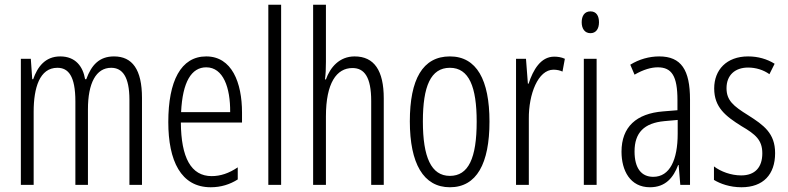

<svg xmlns="http://www.w3.org/2000/svg" viewBox="-20 -873 3323 810"><path d="M461 -635C399 -635 366 -599 344 -539H339C330 -592 299 -635 234 -635C170 -635 138 -590 120 -539H116L110 -625H68V-93H122V-402C122 -502 147 -587 222 -587C268 -587 298 -553 298 -445V-93H351V-412C351 -522 385 -587 449 -587C496 -587 526 -550 526 -452V-93H579V-460C579 -580 538 -635 461 -635Z M850 -635C743 -635 690 -531 690 -358C690 -195 743 -83 869 -83C912 -83 950 -95 983 -116V-167C946 -142 910 -130 873 -130C786 -130 744 -208 743 -356H1001V-398C1001 -525 958 -635 850 -635ZM850 -589C922 -589 952 -503 951 -400H744C750 -528 788 -589 850 -589Z M1166 -93V-853H1112V-93Z M1355 -612V-853H1301V-93H1355V-382C1355 -523 1400 -586 1467 -586C1517 -586 1546 -548 1546 -447V-93H1599V-458C1599 -575 1559 -635 1476 -635C1412 -635 1373 -589 1355 -538H1351C1354 -561 1355 -582 1355 -612Z M2045 -360C2045 -536 1991 -635 1878 -635C1763 -635 1709 -538 1709 -361C1709 -184 1766 -83 1878 -83C1991 -83 2045 -183 2045 -360ZM1764 -361C1764 -509 1797 -587 1878 -587C1959 -587 1991 -506 1991 -360C1991 -205 1956 -131 1878 -131C1799 -131 1764 -210 1764 -361Z M2318 -634C2261 -634 2229 -578 2210 -520H2207L2199 -625H2157V-93H2211V-372C2210 -476 2250 -579 2315 -579C2329 -579 2343 -576 2353 -571L2363 -625C2348 -632 2332 -634 2318 -634Z M2471 -825C2446 -825 2434 -806 2434 -779C2434 -752 2447 -733 2471 -733C2494 -733 2507 -751 2507 -779C2507 -806 2496 -825 2471 -825ZM2497 -625H2443V-93H2497Z M2761 -635C2719 -635 2676 -623 2639 -600L2657 -558C2695 -580 2728 -589 2755 -589C2814 -589 2838 -552 2838 -451V-408L2777 -403C2665 -394 2602 -338 2602 -233C2602 -154 2638 -83 2722 -83C2788 -83 2821 -124 2841 -177H2843L2850 -93H2891V-453C2891 -578 2854 -635 2761 -635ZM2783 -362 2839 -367V-309C2839 -199 2806 -127 2736 -127C2686 -127 2657 -163 2657 -234C2657 -313 2697 -354 2783 -362Z M3250 -227C3250 -311 3202 -345 3136 -387C3073 -426 3045 -450 3045 -501C3045 -556 3081 -588 3136 -588C3169 -588 3201 -578 3226 -560L3248 -604C3216 -624 3178 -635 3136 -635C3045 -635 2993 -578 2993 -500C2993 -420 3041 -383 3108 -341C3168 -306 3196 -282 3196 -226C3196 -167 3165 -133 3107 -133C3064 -133 3021 -149 2992 -171V-114C3018 -98 3059 -83 3108 -83C3200 -83 3250 -137 3250 -227Z"/></svg>

Font: Noto Sans Kannada UI ExtraCondensed Light
Style: Regular
Weight: 300
Width: 2
Designer: Jelle Bosma - Monotype Design Team
Foundry: Monotype Imaging Inc.
Version: Version 2.005